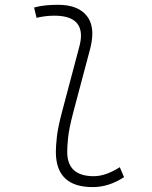

<svg xmlns="http://www.w3.org/2000/svg" viewBox="-20 -762 626 792"><path d="M362.3 9.8Q210.4 9.8 210.4 -135.7Q210.4 -157.2 214.4 -195.6Q218.3 -233.9 235.8 -300.3L307.1 -569.3Q314 -594.7 314 -614.7Q314 -697.3 204.1 -697.3Q167.5 -697.3 130.9 -688.5L120.6 -731Q145 -737.8 169.9 -740Q194.8 -742.2 219.7 -742.2Q302.7 -742.2 338.9 -695.3Q360.8 -667 360.8 -623Q360.8 -594.7 351.6 -559.6L282.7 -300.3Q264.2 -230 260.7 -192.1Q257.3 -154.3 257.3 -138.2Q255.9 -35.2 366.7 -35.2Q416 -35.2 474.1 -72.3L491.7 -31.2Q428.7 9.8 362.3 9.8Z"/></svg>

Font: CaskaydiaCove NF ExtraLight
Style: Italic
Weight: 200
Italic angle: -10°
Designer: Aaron Bell
Foundry: Saja Typeworks
Version: Version 2111.001; VTT 6.35;Nerd Fonts 3.2.1